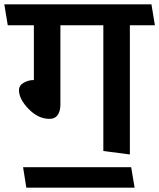

<svg xmlns="http://www.w3.org/2000/svg" viewBox="-31 -700 738 890"><path d="M448 0V-583H249V-216Q249 -185 236.5 -167Q224 -149 199 -149Q146 -149 101.5 -195Q57 -241 57 -282Q57 -304 79 -316.5Q101 -329 126 -329V-583H5Q1 -607 -3 -631Q-7 -655 -11 -680H671L687 -583H571V16ZM593 170H91L76 75H577Q581 99 585 122.5Q589 146 593 170Z"/></svg>

Font: Palanquin SemiBold
Style: Regular
Weight: 600
Designer: Pria Ravichandran
Version: Version 1.0.4